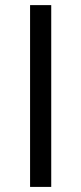

<svg xmlns="http://www.w3.org/2000/svg" viewBox="-20 -734 319 754"><path d="M98.1 0V-713.9H181.2V0Z"/></svg>

Font: f0_46866 
Style: Regular
Weight: 400
Foundry: Ascender Corporation
Version: Version 1.10